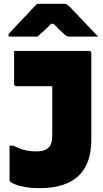

<svg xmlns="http://www.w3.org/2000/svg" viewBox="-20 -967 540 1007"><path d="M171 -173Q194 -173 209.5 -178Q225 -183 235 -193Q242 -200 246 -209Q250 -218 252 -231Q254 -244 254 -260Q254 -298 254 -335Q254 -372 254 -409.5Q254 -447 254 -485.5Q254 -524 254 -564L281 -495L235 -543L303 -515Q262 -515 229.5 -515Q197 -515 169 -515Q141 -515 116 -515Q91 -515 65 -515Q62 -515 59.5 -516.5Q57 -518 55.5 -520.5Q54 -523 54 -526Q54 -570 54 -613Q54 -656 54 -700Q105 -700 154 -700Q203 -700 251 -700Q299 -700 348 -700Q397 -700 448 -700Q451 -700 453.5 -698.5Q456 -697 457.5 -694.5Q459 -692 459 -689Q459 -634 459 -578.5Q459 -523 459 -466.5Q459 -410 459 -352.5Q459 -295 459 -236Q459 -173 442.5 -125Q426 -77 392.5 -45Q359 -13 307.5 3.5Q256 20 187 20Q147 20 114.5 14.5Q82 9 61 0.5Q40 -8 34 -13Q32 -15 31.5 -16.5Q31 -18 30.5 -20Q30 -22 30 -24Q30 -67 30 -112.5Q30 -158 30 -203H50Q72 -192 90.5 -185.5Q109 -179 128.5 -176Q148 -173 171 -173ZM175 -947Q193 -947 219.5 -947Q246 -947 272.5 -947Q299 -947 318 -947Q326 -947 331 -943.5Q336 -940 349 -928Q356 -921 372.5 -903.5Q389 -886 410.5 -863.5Q432 -841 454 -817.5Q476 -794 495 -775Q460 -775 422 -775Q384 -775 349 -775Q338 -775 333 -777Q328 -779 321 -784Q310 -793 291.5 -811.5Q273 -830 239 -865L290 -842Q273 -842 255.5 -842Q238 -842 220 -842L270 -865Q238 -831 216.5 -811Q195 -791 176 -775H35Q31 -775 28.5 -776Q26 -777 25 -779Q24 -781 24 -783Q24 -787 27.5 -791Q31 -795 43 -808Q55 -821 72.5 -839.5Q90 -858 109.5 -878.5Q129 -899 146 -917.5Q163 -936 175 -947Z"/></svg>

Font: Recursive Black
Style: Regular
Weight: 900
Version: Version 1.085